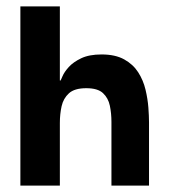

<svg xmlns="http://www.w3.org/2000/svg" viewBox="-20 -583 533 603"><path d="M44 0V-563H168V-330H170Q171 -331 176.5 -344Q182 -357 196 -372.5Q210 -388 235 -400Q260 -412 299 -412Q342 -412 370 -396.5Q398 -381 414 -356Q430 -331 437 -301.5Q444 -272 446 -245Q448 -218 448 -199V0H330V-200Q330 -227 325 -251Q320 -275 303.5 -290.5Q287 -306 251 -306Q214 -306 196.5 -290Q179 -274 173.5 -249.5Q168 -225 168 -197V0Z"/></svg>

Font: Darker Grotesque ExtraBold
Style: Regular
Weight: 800
Designer: Gabriel Lam
Foundry: TypeRant
Version: Version 1.000;gftools[0.9.28]